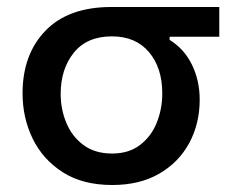

<svg xmlns="http://www.w3.org/2000/svg" viewBox="-20 -517 676 549"><path d="M301 12Q216 12 159 -24.8Q102 -61.5 73.2 -121Q44.5 -180.5 44.5 -250Q44.5 -361.5 110 -429.2Q175.5 -497 298.5 -497H607V-412H465V-403Q507.5 -376.5 529.2 -331.2Q551 -286 551 -232Q551 -163.5 521.2 -108.2Q491.5 -53 435.5 -20.5Q379.5 12 301 12ZM300.5 -78Q348.5 -78 380.5 -102.5Q412.5 -127 428.2 -166.2Q444 -205.5 444 -250Q444 -323 406 -368Q368 -413 300 -413Q228.5 -413 191 -366.2Q153.5 -319.5 153.5 -248.5Q153.5 -204.5 169.8 -165.5Q186 -126.5 218.8 -102.2Q251.5 -78 300.5 -78Z"/></svg>

Font: Commissioner Medium
Style: Regular
Weight: 500
Designer: Kostas Bartsokas
Foundry: Kostas Bartsokas
Version: Version 1.000; ttfautohint (v1.8.3)